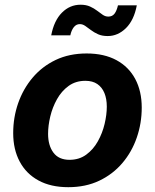

<svg xmlns="http://www.w3.org/2000/svg" viewBox="-20 -778 654 809"><path d="M267.8 10.7Q194 10.7 142.2 -17.6Q90.3 -45.8 63 -97.2Q35.6 -148.5 35.6 -217.2Q35.6 -283 56.5 -343.2Q77.5 -403.4 117.4 -450.7Q157.3 -498 214.6 -525.4Q272 -552.7 345.1 -552.7Q418.6 -552.7 470.6 -524.6Q522.5 -496.5 549.9 -445.1Q577.2 -393.8 577.2 -324.6Q577.2 -258.7 556.4 -198.5Q535.7 -138.2 495.7 -91.1Q455.7 -43.9 398.3 -16.6Q341 10.7 267.8 10.7ZM272.9 -104.6Q313.8 -104.6 343.5 -126.5Q373.3 -148.3 392.4 -182.7Q411.6 -217.1 420.8 -256Q430 -294.9 430 -328.7Q430 -361.5 420 -385.9Q410 -410.3 390.1 -423.9Q370.2 -437.5 339.7 -437.5Q298.9 -437.5 269.1 -415.9Q239.3 -394.3 220.2 -360.1Q201 -325.8 191.8 -287.1Q182.6 -248.3 182.6 -214Q182.6 -165.1 205.1 -134.9Q227.6 -104.6 272.9 -104.6ZM433.8 -626.1Q410.4 -626.1 393.4 -633.6Q376.4 -641.2 363.3 -651.2Q350.2 -661.3 339.1 -668.8Q328.1 -676.4 316.4 -676.4Q300.9 -676.4 290.7 -663.1Q280.6 -649.9 276.3 -629.1H195.8Q207.7 -691.4 241 -724.7Q274.3 -758.1 319.2 -758.1Q342.7 -758.1 359.4 -750.5Q376.1 -743 388.9 -733.1Q401.7 -723.2 412.8 -715.7Q423.9 -708.1 436.3 -708.1Q453.2 -708.1 462.5 -720.3Q471.8 -732.5 477.1 -755.6H556.4Q544.8 -693.2 510.8 -659.6Q476.8 -626.1 433.8 -626.1Z"/></svg>

Font: Adwaita Sans
Style: Italic
Weight: 400
Italic angle: -9.39999°
Designer: Rasmus Andersson
Foundry: rsms
Version: Version 4.001;git-9221beed3